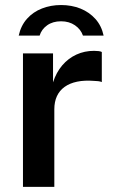

<svg xmlns="http://www.w3.org/2000/svg" viewBox="-20 -724 438 744"><path d="M69 0V-517H185.5V-405Q198 -443.5 221.2 -470.8Q244.5 -498 276 -512.5Q307.5 -527 344.5 -527Q353.5 -527 362 -526Q370.5 -525 374.5 -522.5V-406Q369 -408.5 360.2 -409.5Q351.5 -410.5 345 -410.5Q307.5 -413.5 278.8 -407.5Q250 -401.5 230.2 -387.2Q210.5 -373 200.5 -351.2Q190.5 -329.5 190.5 -300.5V0ZM381.5 -586Q373.5 -624 349.8 -650.5Q326 -677 291.8 -690.8Q257.5 -704.5 216.5 -704.5Q177 -704.5 142.8 -691.2Q108.5 -678 84.8 -651.5Q61 -625 52.5 -586H133.5Q141 -610.5 162.8 -626Q184.5 -641.5 216.5 -641.5Q248 -641.5 270.5 -626Q293 -610.5 301.5 -586Z"/></svg>

Font: Public Sans SemiBold
Style: Regular
Weight: 600
Designer: The Public Sans Project Authors: Dan O. Williams and USWDS (Libre Franklin designed by Pablo Impallari and Rodrigo Fuenz
Version: Version 1.007